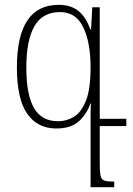

<svg xmlns="http://www.w3.org/2000/svg" viewBox="-20 -522 549 795"><path d="M362 -492H393V-30H503V0H393V154Q393 190 396.5 206Q400 222 413 226Q426 230 453 230V253H355V33Q355 -12 355 -45Q355 -78 357 -94H355Q337 -46 304.5 -18Q272 10 213 10Q136 10 93 -50.5Q50 -111 50 -243Q50 -502 223 -502Q274 -502 305.5 -476Q337 -450 354 -400H357ZM220 -20Q255 -20 285.5 -38Q316 -56 335.5 -104Q355 -152 355 -243Q355 -347 324.5 -409.5Q294 -472 229 -472Q156 -472 122.5 -413.5Q89 -355 89 -242Q89 -129 121 -74.5Q153 -20 220 -20Z"/></svg>

Font: Noto Serif Armenian SemiCondensed ExtraLight
Style: Regular
Weight: 200
Width: 4
Designer: Monotype Design Team
Foundry: Monotype Imaging Inc.
Version: Version 2.008; ttfautohint (v1.8.4.7-5d5b)